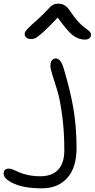

<svg xmlns="http://www.w3.org/2000/svg" viewBox="-230 -771 518 1051"><path d="M-60.1 -557.1Q-76.2 -557.1 -85.7 -565.2Q-95.2 -573.2 -95.2 -585Q-95.2 -595.2 -81.8 -610.4Q-68.4 -625.5 -16.1 -671.9Q2 -688.5 20 -707.3Q38.1 -726.1 45.2 -733.4Q52.2 -740.7 63 -745.8Q73.7 -751 87.9 -751Q110.4 -751 126 -740.5Q141.6 -730 161.1 -700.2Q178.2 -674.3 196 -654.8Q213.9 -635.3 226.1 -625.7Q238.3 -616.2 248.3 -608.9Q258.3 -601.6 263.2 -595.5Q268.1 -589.4 268.1 -581.1Q268.1 -568.4 259 -561.3Q250 -554.2 234.9 -554.2Q199.7 -554.2 169.2 -577.4Q138.7 -600.6 85.9 -674.8Q36.1 -621.6 5.9 -594.7Q-24.4 -567.9 -35.9 -562.5Q-47.4 -557.1 -60.1 -557.1ZM0 259.8Q-96.7 259.8 -153.3 234.4Q-210 209 -210 179.2Q-210 151.9 -180.2 151.9Q-171.9 151.9 -156 158.4Q-140.1 165 -123.3 172.9Q-106.4 180.7 -75.4 187.3Q-44.4 193.8 -8.8 193.8Q54.2 193.8 88.1 158Q122.1 122.1 122.1 51.8Q122.1 -52.2 110.1 -140.4Q98.1 -228.5 84 -274.2Q69.8 -319.8 57.9 -357.2Q45.9 -394.5 45.9 -409.2Q45.9 -430.2 54.4 -440.7Q63 -451.2 75.2 -451.2Q102.1 -451.2 118.2 -397.9Q154.8 -276.9 171.9 -176.5Q189 -76.2 189 40Q189 146.5 138.2 203.1Q87.4 259.8 0 259.8Z"/></svg>

Font: Shantell Sans Irregular
Style: Regular
Weight: 300
Designer: Stephen Nixon, Anya Danilova, Shantell Martin
Foundry: Arrow Type
Version: Version 1.006;[9816181b4]